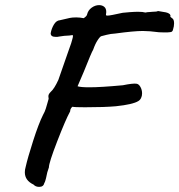

<svg xmlns="http://www.w3.org/2000/svg" viewBox="-20 -696 700 750"><path d="M77 -23Q77 -33 80 -43Q88 -79 109.5 -146Q131 -213 148 -247Q155 -259 159 -272Q163 -285 164 -289Q169 -307 170 -310L169 -320Q169 -324 171 -328Q173 -332 178 -337Q192 -349 208 -384L246 -493L258 -527Q259 -531 262 -541Q265 -551 265 -555Q265 -559 263 -559Q255 -557 231 -556Q219 -554 213 -553.5Q207 -553 204 -552H197Q178 -552 178 -566Q181 -584 190.5 -600Q200 -616 214 -617L253 -626Q262 -628 278 -628Q292 -628 307 -625Q319 -633 320 -639Q324 -656 338 -666Q352 -676 367 -676Q379 -676 387 -669.5Q395 -663 395 -650Q395 -644 394 -641Q394 -640 394 -637.5Q394 -635 400 -635Q410 -635 459 -646Q467 -647 486.5 -648.5Q506 -650 519 -650Q538 -650 548 -647Q557 -649 564 -649Q571 -649 576 -650Q593 -650 597 -653Q606 -651 617.5 -649.5Q629 -648 634 -646Q639 -644 643 -641Q646 -637 646 -634Q646 -631 645 -630L643 -631Q644 -631 646.5 -629.5Q649 -628 652 -625Q660 -621 660 -605Q660 -593 656 -581Q655 -575 651.5 -572.5Q648 -570 635 -569.5Q622 -569 601 -570Q563 -575 538 -575Q503 -575 430 -565Q412 -564 396.5 -560Q381 -556 377 -555Q372 -555 362 -540Q352 -525 344 -502Q338 -493 307 -415Q283 -359 283 -359Q295 -355 329 -355Q374 -355 460 -363Q499 -371 513 -369Q522 -368 528.5 -356.5Q535 -345 535 -331Q535 -321 531 -313Q527 -305 520 -301Q499 -288 433 -281Q389 -277 312 -277Q271 -277 263 -279Q261 -278 257.5 -273Q254 -268 254 -261Q236 -228 203.5 -144Q171 -60 171 -42Q164 -24 160 -1Q159 3 157 10Q155 17 153 19Q150 34 133 34Q119 34 111 25Q77 9 77 -23Z"/></svg>

Font: Caveat
Style: Bold
Weight: 700
Designer: Pablo Impallari
Foundry: Pablo Impallari
Version: Version 1.500; ttfautohint (v1.6)